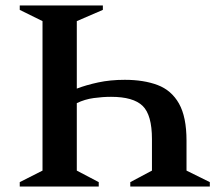

<svg xmlns="http://www.w3.org/2000/svg" viewBox="-20 -680 799 700"><path d="M355 -660V-644L260 -603V-357Q294 -370 338 -379.5Q382 -389 435 -389Q504 -389 554.5 -370Q605 -351 632.5 -302.5Q660 -254 660 -167V-58L745 -16V0H455V-16L534 -58V-173Q534 -261 500 -294Q466 -327 385 -327Q354 -327 321.5 -322.5Q289 -318 260 -304V-58L340 -16V0H52V-16L135 -58V-603L52 -644V-660Z"/></svg>

Font: Spectral SC SemiBold
Style: Regular
Weight: 600
Designer: Jean-Baptiste Levee
Foundry: Production Type
Version: Version 2.001